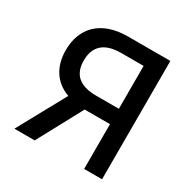

<svg xmlns="http://www.w3.org/2000/svg" viewBox="-164 -874 1003 1022"><g transform="rotate(30 337.5 -363.5)"><path d="M595.5 0V-727.3H335.9C167.3 -727.3 84.5 -633.2 84.5 -499.3C84.5 -402 128.2 -327.4 218 -294.4L56.8 0H181.5L329.9 -275.6C335.6 -275.2 341.3 -275.2 346.9 -275.2H485.4V0ZM195 -499.3C195 -581.7 239.7 -633.2 347.7 -633.2H485.4V-369.7H346.6C239.7 -369.7 195 -417.3 195 -499.3Z"/></g></svg>

Font: Margiela Sans Medium
Style: Regular
Weight: 500
Designer: Stefan Endress, Andreas Faust
Version: Version 1.100;FEAKit 1.0